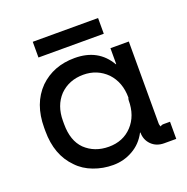

<svg xmlns="http://www.w3.org/2000/svg" viewBox="-120 -758 860 884"><g transform="rotate(-20 310.0 -316.0)"><path d="M116 -444Q184 -510 288 -510Q404 -510 457 -418H459V-496H549V-96Q549 -85 554 -78Q558 -84 570 -84H595H601V0H542Q504 0 480 -24Q456 -48 456 -84H454Q429 -36 384 -11Q340 14 288 14Q238 14 193 -3Q147 -20 116 -53Q47 -122 47 -240V-256Q47 -374 116 -444ZM456 -242Q456 -248 459 -254Q459 -329 414 -377Q367 -424 299 -424Q229 -424 183 -378Q139 -331 139 -256V-240Q139 -159 182 -116Q228 -72 298 -72Q368 -72 412 -119Q456 -166 456 -242ZM453 -569H133V-646H453Z"/></g></svg>

Font: Rilu
Style: Bold
Weight: 500
Designer: Alí Sinisterra
Foundry: Alí Sinisterra
Version: ""